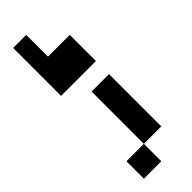

<svg xmlns="http://www.w3.org/2000/svg" viewBox="-374 -881 1217 1217"><g transform="rotate(-45 234.5 -273.0)"><path d="M390.6 -312.5V156.2H234.4V312.5H78.1V156.2H234.4V-312.5ZM390.6 -429.7H78.1V-859.4H195.3V-664.1H390.6Z"/></g></svg>

Font: Sorena-Fanum Normal
Style: Regular
Weight: 400
Designer: Mohammad Darvishi
Version: Version 1.000;March 20, 2024;FontCreator 15.0.0.2958 64-bit